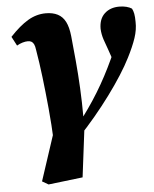

<svg xmlns="http://www.w3.org/2000/svg" viewBox="-52 -559 639 796"><g transform="rotate(-5 268.0 -160.5)"><path d="M118 194 92 179 166 -46 289 -48 261 177ZM155 18Q152 -52 145.5 -120.5Q139 -189 131.5 -251.5Q124 -314 115 -366Q113 -382 109 -390Q105 -398 99 -401.5Q93 -405 84 -405Q74 -405 62 -401.5Q50 -398 38 -391L18 -429Q58 -472 93.5 -493Q129 -514 168 -514Q197 -514 217.5 -503.5Q238 -493 249.5 -470.5Q261 -448 265 -410Q270 -361 275 -306Q280 -251 283 -192Q286 -133 286 -73H285Q308 -104 329 -136Q350 -168 368.5 -200.5Q387 -233 403.5 -266.5Q420 -300 435 -334Q442 -349 447.5 -362.5Q453 -376 457 -388L436 -274L413 -341Q405 -362 397.5 -384.5Q390 -407 389 -430Q389 -471 412.5 -493Q436 -515 474 -515Q490 -515 503.5 -511.5Q517 -508 526 -502Q531 -493 533.5 -480Q536 -467 536 -446Q537 -414 525.5 -379.5Q514 -345 491 -300Q476 -270 451.5 -231.5Q427 -193 396 -151Q365 -109 331 -68.5Q297 -28 263 8Z"/></g></svg>

Font: Source Serif 4
Style: Bold Italic
Weight: 700
Italic angle: -12°
Designer: Frank Grießhammer
Foundry: Adobe Systems Incorporated
Version: Version 4.004;hotconv 1.0.116;makeotfexe 2.5.65601